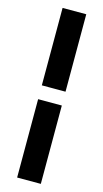

<svg xmlns="http://www.w3.org/2000/svg" viewBox="-139 -753 542 1006"><g transform="rotate(15 132.0 -250.0)"><path d="M196 -710.5V-290.5H67.5V-710.5ZM196 -215.5V209.5H67.5V-215.5Z"/></g></svg>

Font: Anek Kannada Medium
Style: Bold
Weight: 700
Version: Version 1.003